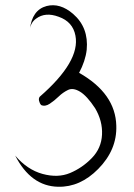

<svg xmlns="http://www.w3.org/2000/svg" viewBox="-20 -841 511 733"><path d="M38 -247Q84 -193 142.5 -177Q201 -161 247.5 -180.5Q294 -200 330.5 -237.5Q367 -275 369.5 -327Q372 -379 343 -428Q312 -475 285.5 -491Q259 -507 239.5 -497.5Q220 -488 204 -472.5Q188 -457 170 -445Q152 -433 137 -440Q131 -447 129 -456.5Q127 -466 132 -472Q287 -607 268 -705Q258 -758 204 -777Q153 -796 118 -770Q97 -755 94 -728Q102 -803 158 -818Q209 -831 259 -788Q319 -736 311 -651Q306 -608 282 -563Q421 -484 424 -361Q427 -269 355 -196Q286 -126 202 -128Q98 -130 38 -247Z"/></svg>

Font: YamSuf
Style: Regular
Weight: 400
Version: Version 1.1